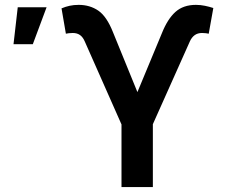

<svg xmlns="http://www.w3.org/2000/svg" viewBox="-20 -757 917 777"><path d="M471.7 0V-253.4L322.8 -589.8Q315.4 -606.9 303.7 -615.2Q292 -623.5 274.4 -623.5Q267.6 -623.5 258.5 -622.6Q249.5 -621.6 246.6 -620.6L229 -723.1Q245.1 -730 261.7 -733.6Q278.3 -737.3 298.3 -737.3Q343.8 -737.3 377.9 -713.9Q412.1 -690.4 437.5 -626L536.1 -384.3L635.3 -623Q658.2 -680.2 689.9 -708.7Q721.7 -737.3 772.9 -737.3Q791.5 -737.3 809.1 -733.6Q826.7 -730 843.3 -724.6L824.7 -620.6Q822.3 -621.6 813.2 -622.6Q804.2 -623.5 797.4 -623.5Q779.8 -623.5 767.8 -614.7Q755.9 -606 748.5 -589.8L598.6 -254.4V0ZM34.7 -578.1 51.8 -727.5H168.5L112.8 -578.1Z"/></svg>

Font: Inter 20pt SemiBold
Style: Regular
Weight: 600
Version: Version 4.001;git-66647c0bb